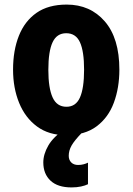

<svg xmlns="http://www.w3.org/2000/svg" viewBox="-20 -580 579 838"><path d="M501 -276Q501 -197 477 -132Q453 -67 401.5 -28.5Q350 10 268 10Q193 10 141.5 -28Q90 -66 63.5 -131Q37 -196 37 -276Q37 -360 62.5 -424Q88 -488 139.5 -524Q191 -560 271 -560Q374 -560 437.5 -486.5Q501 -413 501 -276ZM191 -275Q191 -196 209.5 -155Q228 -114 270 -114Q311 -114 329 -154.5Q347 -195 347 -276Q347 -356 329 -395.5Q311 -435 269 -435Q228 -435 209.5 -395.5Q191 -356 191 -275ZM280 100Q280 118 291 129Q302 140 321 140Q334 140 345 137Q356 134 364 130V224Q352 230 333.5 234Q315 238 292 238Q232 238 200.5 208.5Q169 179 169 129Q169 93 191 55Q213 17 264 -17L337 0Q305 33 292.5 55Q280 77 280 100Z"/></svg>

Font: Noto Sans Condensed ExtraBold
Style: Regular
Weight: 800
Width: 3
Designer: Monotype Design Team
Foundry: Monotype Imaging Inc.
Version: Version 2.013; ttfautohint (v1.8.4.7-5d5b)